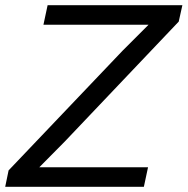

<svg xmlns="http://www.w3.org/2000/svg" viewBox="-21 -718 721 738"><path d="M-1 0 12 -63 451 -524 550 -623H408H146L162 -698H680L666 -635L228 -174L130 -75H272H548L532 0Z"/></svg>

Font: Azeret Mono Thin Light
Style: Italic
Weight: 300
Italic angle: -12°
Version: Version 1.002